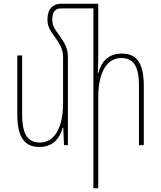

<svg xmlns="http://www.w3.org/2000/svg" viewBox="-20 -780 867 1032"><path d="M345 -475C345 -516 331 -544 301 -587C268 -630 261 -648 261 -676C261 -714 275 -735 309 -735H482V232H508V-256C508 -392 555 -468 631 -468C694 -468 727 -430 727 -319V0H753V-318C753 -449 709 -492 634 -492C566 -492 525 -452 509 -388H506C507 -417 508 -443 508 -472V-760H309C267 -760 235 -735 235 -675C235 -639 249 -615 280 -574C306 -538 319 -509 319 -474V-226C319 -89 270 -14 195 -14C134 -14 99 -52 99 -163V-482H73V-164C73 -33 119 10 192 10C259 10 300 -30 317 -94H320L324 0H345Z"/></svg>

Font: Noto Sans Armenian Condensed Thin
Style: Regular
Weight: 100
Width: 3
Designer: Monotype Design Team
Foundry: Monotype Imaging Inc.
Version: Version 2.008